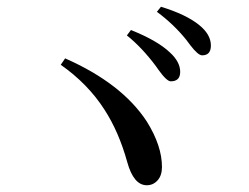

<svg xmlns="http://www.w3.org/2000/svg" viewBox="-20 -719 738 569"><path d="M415 -170Q376 -170 357 -239Q332 -329 289 -395Q240 -471 160 -527L173 -546Q341 -472 415 -359Q460 -287 460 -224Q460 -199 447 -184.5Q434 -170 415 -170ZM486 -478Q474 -478 449 -513Q444 -520 442 -523Q400 -579 356 -614L368 -630Q446 -599 483 -564Q514 -536 514 -506Q514 -478 486 -478ZM579 -555Q567 -555 544 -585Q537 -595 532 -601Q495 -647 445 -684L457 -699Q532 -676 570 -645Q605 -617 605 -584Q605 -555 579 -555Z"/></svg>

Font: GenRyuMin TW M
Style: Regular
Weight: 500
Version: Version 1.501;PS 1;hotconv 16.6.51;makeotf.lib2.5.65220